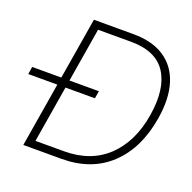

<svg xmlns="http://www.w3.org/2000/svg" viewBox="-175 -856 985 985"><g transform="rotate(20 317.5 -364.0)"><path d="M261.7 0H53.2L173.8 -727.5H390.1Q492.2 -727.5 558.3 -684.3Q624.5 -641.1 650.1 -560.1Q675.8 -479 657.2 -365.7Q628.9 -192.9 526.4 -96.4Q423.8 0 261.7 0ZM104.5 -41H260.3Q406.2 -41 497.1 -127.4Q587.9 -213.9 612.8 -365.7Q637.7 -516.1 583.3 -601.3Q528.8 -686.5 391.6 -686.5H211.4ZM-47.4 -350.6 -41 -391.6H323.2L316.4 -350.6Z"/></g></svg>

Font: Inter Display ExtraLight
Style: Italic
Weight: 200
Italic angle: -9.39999°
Designer: Rasmus Andersson
Foundry: rsms
Version: Version 4.000;git-a52131595